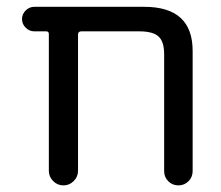

<svg xmlns="http://www.w3.org/2000/svg" viewBox="-20 -567 651 566"><path d="M463.9 -407.2Q463.9 -444.3 447.3 -459.5Q430.7 -474.6 390.6 -474.6H219.7Q210 -474.6 210 -464.8V-63.5Q210 -45.9 197.3 -33.2Q184.6 -20.5 167 -20.5Q149.4 -20.5 136.7 -33.2Q124 -45.9 124 -63.5V-466.8Q124 -474.6 116.2 -474.6H81.1Q66.4 -474.6 55.7 -485.4Q44.9 -496.1 44.9 -510.7Q44.9 -525.4 55.7 -536.1Q66.4 -546.9 81.1 -546.9H405.3Q547.9 -546.9 547.9 -417V-62.5Q547.9 -44.9 535.6 -32.7Q523.4 -20.5 505.9 -20.5Q488.3 -20.5 476.1 -32.7Q463.9 -44.9 463.9 -62.5Z"/></svg>

Font: Gen Jyuu GothicX Regular
Style: Regular
Weight: 400
Designer: [Source Han Sans]
Ryoko NISHIZUKA  (kana & ideographs); Paul D. Hunt (Latin, Greek & Cyrillic); Wenlong ZHANG  (bopomofo
Version: Version 1.002.20150607